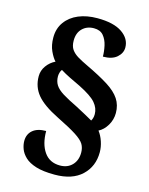

<svg xmlns="http://www.w3.org/2000/svg" viewBox="-128 -840 800 1032"><g transform="rotate(15 272.0 -324.0)"><path d="M278 112Q214 112 174 99.5Q134 87 112.5 66.5Q91 46 82.5 23Q74 0 74 -21Q74 -59 100 -81Q126 -103 174 -103Q174 -31 204.5 13Q235 57 293 57Q335 57 360.5 30.5Q386 4 386 -39Q386 -66 374 -86Q362 -106 325.5 -129.5Q289 -153 216 -189Q131 -231 95 -274.5Q59 -318 59 -377Q59 -409 78 -435.5Q97 -462 126 -476Q110 -493 95.5 -524.5Q81 -556 81 -599Q81 -649 107.5 -685.5Q134 -722 179.5 -741Q225 -760 284 -760Q375 -760 422 -727.5Q469 -695 469 -646Q469 -615 442.5 -591.5Q416 -568 365 -568Q365 -597 358 -628.5Q351 -660 333 -681.5Q315 -703 280 -703Q241 -703 216 -678.5Q191 -654 191 -611Q191 -580 204 -561.5Q217 -543 240.5 -529Q264 -515 296 -500Q372 -464 419.5 -434Q467 -404 489 -370.5Q511 -337 511 -293Q511 -256 492 -224Q473 -192 445 -178Q462 -156 472 -126Q482 -96 482 -67Q482 12 429 62Q376 112 278 112ZM393 -220Q397 -226 400 -235.5Q403 -245 403 -258Q403 -291 378.5 -320Q354 -349 284 -384Q252 -399 223.5 -413Q195 -427 171 -442Q165 -435 162 -424Q159 -413 159 -404Q159 -376 172 -355.5Q185 -335 215.5 -316Q246 -297 298 -272Q331 -254 353 -242.5Q375 -231 393 -220Z"/></g></svg>

Font: Noto Serif ExtraBold
Style: Regular
Weight: 800
Designer: Monotype Design Team
Foundry: Monotype Imaging Inc.
Version: Version 2.014